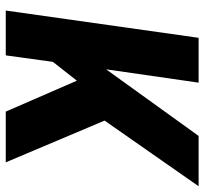

<svg xmlns="http://www.w3.org/2000/svg" viewBox="-42 -684 726 683"><g transform="rotate(90 321.5 -343.0)"><path d="M18 0 115 -686H274.5L216 -280L178.5 -289.5L464 -686H643L409.5 -351.5L558 0H377.5L267.5 -253L200.5 -167.5L177.5 0Z"/></g></svg>

Font: Chivo Mono Medium
Style: Italic
Weight: 500
Italic angle: -8.05°
Monospace: yes
Designer: Hector Gatti
Foundry: Omnibus-Type
Version: Version 1.008